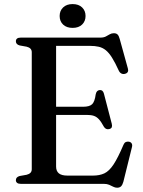

<svg xmlns="http://www.w3.org/2000/svg" viewBox="-20 -880 684 919"><path d="M205 -369H377.5Q408.5 -369 421 -381.2Q433.5 -393.5 438 -428Q440 -438 444.5 -443Q449 -448 457 -449Q472.5 -450.5 477.5 -431.5L515 -287.5Q517.5 -277 515 -271Q512.5 -265 504 -262.5Q496 -260 489 -262.8Q482 -265.5 477.5 -273Q464.5 -297 453.5 -309Q442.5 -321 429.2 -325.5Q416 -330 395 -330H205ZM56 -682.5Q56 -691 61.8 -695.5Q67.5 -700 79.5 -700H460.5Q476 -700 486.2 -705.2Q496.5 -710.5 505.2 -715.8Q514 -721 525 -721Q536.5 -721 542.8 -714.8Q549 -708.5 553 -693.5L592 -552.5Q595 -543 591.8 -536.2Q588.5 -529.5 579.5 -527Q570 -524 561.8 -527.8Q553.5 -531.5 548.5 -542Q531 -580.5 516.2 -604Q501.5 -627.5 486.2 -639.8Q471 -652 452.8 -656.2Q434.5 -660.5 410 -660.5H248.5V-83Q248.5 -61 261.8 -50.2Q275 -39.5 303 -39.5H424.5Q456.5 -39.5 479.5 -50.2Q502.5 -61 523.5 -92.8Q544.5 -124.5 571 -187Q575 -196.5 581.5 -199.8Q588 -203 596 -202Q606 -200.5 610.2 -193.5Q614.5 -186.5 611.5 -175.5L570.5 -10Q566.5 4.5 559.8 11.5Q553 18.5 540.5 18.5Q531 18.5 522 13.8Q513 9 502.5 4.5Q492 0 477 0H79.5Q67.5 0 61.8 -4.8Q56 -9.5 56 -17.5Q56 -32.5 74 -37.5L107.5 -43.5Q119.5 -46.5 125.8 -53Q132 -59.5 132 -70V-630Q132 -640.5 125.8 -647Q119.5 -653.5 107.5 -656.5L74 -662.5Q56 -667.5 56 -682.5ZM327.5 -746.5Q299 -746.5 282.2 -762.2Q265.5 -778 265.5 -803.5Q265.5 -828.5 282.2 -844.5Q299 -860.5 327.5 -860.5Q356.5 -860.5 373 -844.5Q389.5 -828.5 389.5 -803.5Q389.5 -778.5 373 -762.5Q356.5 -746.5 327.5 -746.5Z"/></svg>

Font: Fraunces 18pt
Style: Regular
Weight: 400
Version: Version 1.000;[b76b70a41]